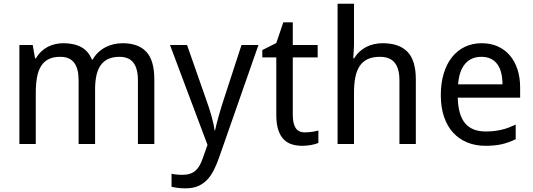

<svg xmlns="http://www.w3.org/2000/svg" viewBox="-20 -780 2888 1040"><path d="M727.1 0V-345.2Q727.1 -408.7 702.6 -440.4Q678.2 -472.2 627 -472.2Q591.3 -472.2 566.4 -460.7Q541.5 -449.2 525.6 -427Q509.8 -404.8 502.4 -371.8Q495.1 -338.9 495.1 -295.9V0H405.8V-345.2Q405.8 -408.7 381.6 -440.4Q357.4 -472.2 306.2 -472.2Q268.6 -472.2 243.2 -459.5Q217.8 -446.8 202.4 -421.9Q187 -397 180.4 -360.8Q173.8 -324.7 173.8 -277.8V0H85V-536.1H157.2L169.9 -463.9H174.8Q186.5 -484.9 202.6 -500.2Q218.8 -515.6 238 -525.9Q257.3 -536.1 279.1 -541Q300.8 -545.9 323.2 -545.9Q381.8 -545.9 420.7 -524.4Q459.5 -502.9 478 -457H481.9Q494.6 -480 512.5 -496.6Q530.3 -513.2 551.5 -524.2Q572.8 -535.2 596.2 -540.5Q619.6 -545.9 644 -545.9Q729.5 -545.9 772.7 -499.3Q815.9 -452.6 815.9 -350.1V0Z M900.9 -536.1H993.2L1098.1 -236.8Q1105 -217.3 1112.1 -195.8Q1119.1 -174.3 1125.2 -152.8Q1131.3 -131.3 1135.7 -111.3Q1140.1 -91.3 1142.1 -74.2H1145Q1147.5 -86.4 1152.8 -107.4Q1158.2 -128.4 1164.8 -152.1Q1171.4 -175.8 1178.5 -198.7Q1185.5 -221.7 1190.9 -237.8L1288.1 -536.1H1379.9L1168 69.8Q1154.3 109.4 1138.4 140.9Q1122.6 172.4 1101.6 194.3Q1080.6 216.3 1052.2 228.3Q1023.9 240.2 984.9 240.2Q959.5 240.2 940.9 237.5Q922.4 234.9 909.2 231.9V161.1Q919.4 163.6 935.1 165.3Q950.7 167 967.8 167Q991.2 167 1008.3 161.4Q1025.4 155.8 1038.1 145Q1050.8 134.3 1059.8 118.7Q1068.8 103 1076.2 83L1104 4.9Z M1631.8 -63Q1640.6 -63 1651.6 -64Q1662.6 -64.9 1672.9 -66.4Q1683.1 -67.9 1691.7 -69.8Q1700.2 -71.8 1704.6 -73.2V-5.9Q1698.2 -2.9 1688.5 0Q1678.7 2.9 1667 5.1Q1655.3 7.3 1642.6 8.5Q1629.9 9.8 1617.7 9.8Q1587.4 9.8 1561.5 2Q1535.6 -5.9 1516.8 -24.9Q1498 -43.9 1487.3 -76.4Q1476.6 -108.9 1476.6 -158.2V-469.2H1400.9V-508.8L1476.6 -546.9L1514.6 -659.2H1565.9V-536.1H1700.7V-469.2H1565.9V-158.2Q1565.9 -110.8 1581.3 -86.9Q1596.7 -63 1631.8 -63Z M2143.6 0V-345.2Q2143.6 -408.7 2117.9 -440.4Q2092.3 -472.2 2037.6 -472.2Q1998 -472.2 1971.2 -459.5Q1944.3 -446.8 1928 -421.9Q1911.6 -397 1904.5 -360.8Q1897.5 -324.7 1897.5 -277.8V0H1808.6V-759.8H1897.5V-534.2L1893.6 -463.9H1898.4Q1910.6 -484.9 1927.5 -500.2Q1944.3 -515.6 1964.4 -525.9Q1984.4 -536.1 2006.8 -541Q2029.3 -545.9 2052.7 -545.9Q2142.1 -545.9 2187.3 -499.3Q2232.4 -452.6 2232.4 -350.1V0Z M2609.4 9.8Q2555.7 9.8 2511.2 -8.3Q2466.8 -26.4 2434.8 -61Q2402.8 -95.7 2385.3 -147Q2367.7 -198.2 2367.7 -264.2Q2367.7 -330.6 2383.8 -382.8Q2399.9 -435.1 2429.2 -471.4Q2458.5 -507.8 2499.3 -526.9Q2540 -545.9 2589.4 -545.9Q2637.7 -545.9 2676.3 -528.6Q2714.8 -511.2 2741.7 -479.7Q2768.6 -448.2 2783 -404.1Q2797.4 -359.9 2797.4 -306.2V-251H2459.5Q2461.9 -156.7 2499.3 -112.3Q2536.6 -67.9 2610.4 -67.9Q2635.3 -67.9 2656.5 -70.3Q2677.7 -72.8 2697.5 -77.4Q2717.3 -82 2735.8 -89.1Q2754.4 -96.2 2773.4 -105V-25.9Q2753.9 -16.6 2735.1 -9.8Q2716.3 -2.9 2696.5 1.5Q2676.8 5.9 2655.5 7.8Q2634.3 9.8 2609.4 9.8ZM2587.4 -472.2Q2531.7 -472.2 2499.3 -434.1Q2466.8 -396 2461.4 -323.2H2701.7Q2701.7 -356.4 2695.1 -384Q2688.5 -411.6 2674.6 -431.2Q2660.6 -450.7 2639.2 -461.4Q2617.7 -472.2 2587.4 -472.2Z"/></svg>

Font: Puppies Kittens
Style: Regular
Weight: 400
Foundry: Ascender Corporation and Peter Mawhorter
Version: Version 0.1